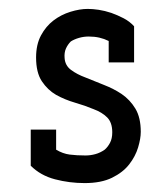

<svg xmlns="http://www.w3.org/2000/svg" viewBox="-20 -403 367 431"><path d="M270 -34Q284 -52 290 -72Q296 -92 296 -107Q296 -139 284 -159Q272 -179 253 -192Q235 -204 213 -212.5Q191 -221 172 -229Q153 -236 139.5 -246Q126 -256 125 -273Q124 -285 128 -294Q132 -303 139 -310Q147 -315 157.5 -318Q168 -321 179 -321Q192 -321 203 -318.5Q214 -316 224 -311V-263H281V-344Q271 -355 257.5 -362Q244 -369 230 -374Q215 -379 201.5 -381Q188 -383 177 -383Q159 -383 138 -376.5Q117 -370 100 -357Q83 -344 72 -323.5Q61 -303 61 -274Q61 -240 74 -220.5Q87 -201 106 -190Q126 -179 148.5 -172.5Q171 -166 190 -158Q209 -151 220.5 -139.5Q232 -128 232 -106Q232 -92 227 -82.5Q222 -73 215 -67Q205 -60 194 -57Q183 -54 172 -54Q152 -54 136.5 -56Q121 -58 106 -67V-112H49V-31Q71 -9 103.5 -0.5Q136 8 170 8Q207 8 231.5 -4Q256 -16 270 -34Z"/></svg>

Font: Josefin Slab Thin SemiBold
Style: Regular
Weight: 600
Version: Version 2.000